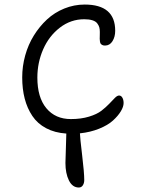

<svg xmlns="http://www.w3.org/2000/svg" viewBox="-20 -690 630 848"><path d="M328.1 138.2Q299.8 138.2 284.4 106.9Q269 75.7 269 29.8Q269 15.6 271 -35.6Q272.9 -86.9 272.9 -100.1Q221.7 -103.5 183.6 -123.8Q145.5 -144 122.8 -178Q100.1 -211.9 89.1 -254.4Q78.1 -296.9 78.1 -348.1Q78.1 -397.5 91.3 -445.1Q104.5 -492.7 129.4 -533Q154.3 -573.2 187.5 -604Q220.7 -634.8 263.9 -652.3Q307.1 -669.9 354 -669.9Q488.8 -669.9 488.8 -554.2Q488.8 -527.3 476.8 -508.1Q464.8 -488.8 443.8 -488.8Q436.5 -488.8 431.9 -491.2Q427.2 -493.7 424.8 -496.8Q422.4 -500 421.4 -507.1Q420.4 -514.2 420.4 -518.8Q420.4 -523.4 420.7 -533.4Q420.9 -543.5 420.9 -548.8Q420.9 -561 418.5 -569.6Q416 -578.1 409.4 -586.9Q402.8 -595.7 388.4 -600.3Q374 -605 352.1 -605Q292.5 -605 244.4 -567.9Q196.3 -530.8 170.7 -472.2Q145 -413.6 145 -347.2Q145 -259.8 184.8 -211.9Q224.6 -164.1 293 -164.1Q337.9 -164.1 373 -174.8Q408.2 -185.5 428 -200.9Q447.8 -216.3 462.2 -231.4Q476.6 -246.6 487.1 -257.3Q497.6 -268.1 505.9 -268.1Q515.1 -268.1 520.5 -258.5Q525.9 -249 525.9 -234.9Q525.9 -218.8 513.7 -198.5Q501.5 -178.2 479 -157.7Q456.5 -137.2 418 -121.6Q379.4 -106 333 -101.1Q333.5 -82 342.8 -4.4Q352.1 73.2 352.1 105Q352.1 119.1 345.7 128.7Q339.4 138.2 328.1 138.2Z"/></svg>

Font: Shantell Sans Irregular Bouncy
Style: Regular
Weight: 300
Designer: Stephen Nixon, Anya Danilova, Shantell Martin
Foundry: Arrow Type
Version: Version 1.006;[9816181b4]